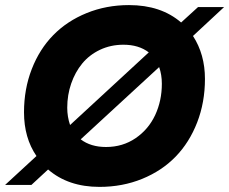

<svg xmlns="http://www.w3.org/2000/svg" viewBox="-49 -732 906 759"><path d="M761.2 -419.9Q761.2 -327.6 730.5 -248.3Q699.7 -168.9 645.3 -112.8Q590.8 -56.6 512.9 -24.9Q435.1 6.8 344.2 6.8Q220.7 6.8 141.1 -62L75.2 -1H-28.8L95.2 -115.2Q45.9 -187 45.9 -288.1Q45.9 -380.4 76.7 -459.2Q107.4 -538.1 161.9 -593.5Q216.3 -648.9 293.7 -680.4Q371.1 -711.9 460.9 -711.9Q587.4 -711.9 667 -643.1L733.9 -704.1H836.9L713.9 -589.8Q761.2 -517.1 761.2 -419.9ZM216.8 -306.2Q216.8 -270.5 228 -237.8L539.1 -524.9Q499.5 -555.2 439 -555.2Q388.7 -555.2 346.4 -535.2Q304.2 -515.1 276.1 -481Q248 -446.8 232.4 -401.6Q216.8 -356.4 216.8 -306.2ZM370.1 -150.9Q436 -150.9 487.1 -185.8Q538.1 -220.7 564.5 -277.3Q590.8 -334 590.8 -400.9Q590.8 -437 580.1 -466.8L270 -181.2Q309.6 -150.9 370.1 -150.9Z"/></svg>

Font: SVN-Poppins
Style: Bold Italic
Weight: 700
Italic angle: -10°
Designer: Ninad Kale (Devanagari), Jonny Pinhorn (Latin)
Foundry: Indian Type Foundry
Version: Version 3.002 2017